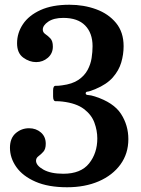

<svg xmlns="http://www.w3.org/2000/svg" viewBox="-20 -780 596 810"><path d="M22 -156.5Q22 -197 46.2 -218Q70.5 -239 102.5 -239Q132 -239 152.5 -221.2Q173 -203.5 173 -173.5Q173 -151 162.8 -139.8Q152.5 -128.5 142.2 -121Q132 -113.5 132 -102Q132 -82 163 -64.5Q194 -47 247 -47Q321 -47 355.8 -90.5Q390.5 -134 390.5 -196Q390.5 -229.5 378.2 -262.8Q366 -296 334 -320.2Q302 -344.5 243.5 -351.5Q227 -353.5 215.5 -353Q204 -352.5 204 -373V-398.5Q204 -418.5 215.2 -418Q226.5 -417.5 242 -420Q285 -425.5 310.8 -443Q336.5 -460.5 349.5 -484.8Q362.5 -509 366.5 -535.2Q370.5 -561.5 370.5 -585Q370.5 -640.5 339.2 -672.5Q308 -704.5 247 -704.5Q207 -704.5 183.8 -688.8Q160.5 -673 160.5 -655Q160.5 -643.5 171.2 -636.2Q182 -629 192.5 -618Q203 -607 203 -583.5Q203 -554.5 181.8 -536.2Q160.5 -518 132.5 -518Q104 -518 78 -537Q52 -556 52 -597.5Q52 -641 76.8 -678Q101.5 -715 150.8 -737.5Q200 -760 273 -760Q333.5 -760 385.5 -741Q437.5 -722 469.5 -683.2Q501.5 -644.5 501.5 -585Q501.5 -550.5 491.5 -516.5Q481.5 -482.5 455.8 -453.2Q430 -424 383 -404.5Q358 -394 349.8 -393.5Q341.5 -393 341.5 -386Q341.5 -379.5 352.5 -379Q363.5 -378.5 380.5 -373Q459.5 -347.5 490.5 -299.5Q521.5 -251.5 521.5 -193Q521.5 -132 488.2 -86.2Q455 -40.5 396.8 -15.2Q338.5 10 263 10Q183.5 10 129.8 -13.5Q76 -37 49 -75.2Q22 -113.5 22 -156.5Z"/></svg>

Font: Besley SemiBold
Style: Regular
Weight: 600
Designer: Owen Earl
Foundry: indestructible type*
Version: Version 2.001; ttfautohint (v1.8.3)